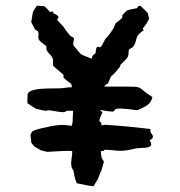

<svg xmlns="http://www.w3.org/2000/svg" viewBox="-20 -643 640 681"><path d="M157.2 -600.6C145.5 -614.3 138.7 -620.1 136.7 -621.1C133.8 -621.1 125 -621.1 111.3 -623L102.5 -610.4L96.7 -600.6C92.8 -578.1 90.8 -566.4 90.8 -564.5C90.8 -563.5 95.7 -555.7 102.5 -542C103.5 -538.1 105.5 -536.1 110.4 -535.2C115.2 -533.2 118.2 -527.3 116.2 -514.6C115.2 -510.7 116.2 -506.8 118.2 -502C120.1 -498 128.9 -490.2 144.5 -479.5V-470.7C144.5 -465.8 147.5 -460 154.3 -453.1C163.1 -444.3 168 -436.5 168 -430.7V-414.1V-411.1C168 -409.2 178.7 -400.4 198.2 -383.8C205.1 -378.9 207 -374 205.1 -371.1C203.1 -368.2 211.9 -360.4 229.5 -347.7C233.4 -344.7 234.4 -341.8 234.4 -337.9V-333C228.5 -334 219.7 -333 208 -331.1C204.1 -330.1 183.6 -329.1 146.5 -329.1C108.4 -328.1 85 -323.2 78.1 -310.5C77.1 -293 77.1 -284.2 77.1 -283.2C77.1 -282.2 77.1 -280.3 78.1 -276.4C97.7 -263.7 107.4 -256.8 108.4 -256.8L130.9 -252C139.6 -250 144.5 -249 146.5 -251C148.4 -252.9 158.2 -252 178.7 -248C201.2 -244.1 211.9 -244.1 212.9 -248C212.9 -250 222.7 -251 239.3 -250C238.3 -218.8 237.3 -202.1 235.4 -202.1C234.4 -202.1 234.4 -200.2 234.4 -196.3C229.5 -197.3 222.7 -198.2 215.8 -199.2C199.2 -201.2 178.7 -199.2 156.2 -194.3C117.2 -186.5 96.7 -180.7 92.8 -174.8C89.8 -168.9 88.9 -165 87.9 -164.1C90.8 -147.5 90.8 -138.7 90.8 -137.7C90.8 -136.7 94.7 -130.9 102.5 -123C115.2 -115.2 123 -111.3 124 -110.4C125 -110.4 131.8 -108.4 146.5 -104.5H150.4C156.2 -104.5 166 -105.5 182.6 -106.4C201.2 -107.4 219.7 -108.4 236.3 -107.4C236.3 -98.6 235.4 -88.9 233.4 -77.1C230.5 -59.6 233.4 -46.9 240.2 -39.1C244.1 -18.6 246.1 -7.8 247.1 -6.8C248 -5.9 249 -1 252 6.8C274.4 11.7 287.1 13.7 290 14.6C292 14.6 298.8 15.6 311.5 17.6L327.1 -7.8C327.1 -7.8 330.1 -15.6 335.9 -30.3C338.9 -36.1 339.8 -39.1 340.8 -42C341.8 -44.9 343.8 -52.7 347.7 -66.4C348.6 -69.3 347.7 -73.2 343.8 -77.1C339.8 -81.1 338.9 -89.8 337.9 -104.5V-107.4C344.7 -106.4 347.7 -107.4 348.6 -110.4C349.6 -112.3 359.4 -112.3 377.9 -110.4C399.4 -107.4 418 -107.4 432.6 -110.4C447.3 -113.3 454.1 -114.3 456.1 -115.2C460.9 -117.2 474.6 -118.2 496.1 -119.1C517.6 -121.1 521.5 -129.9 510.7 -145.5C518.6 -149.4 522.5 -153.3 522.5 -158.2C522.5 -161.1 521.5 -163.1 519.5 -166C513.7 -172.9 511.7 -178.7 513.7 -185.5C462.9 -191.4 423.8 -195.3 396.5 -197.3C368.2 -199.2 353.5 -201.2 350.6 -200.2C347.7 -200.2 343.8 -198.2 339.8 -198.2C339.8 -206.1 338.9 -210 335 -210.9C330.1 -211.9 333 -222.7 342.8 -243.2C343.8 -245.1 342.8 -247.1 338.9 -248C336.9 -249 335.9 -250 335.9 -252.9C349.6 -250 364.3 -248 377.9 -247.1C381.8 -246.1 384.8 -249 388.7 -254.9C392.6 -259.8 418.9 -258.8 466.8 -252C467.8 -252 476.6 -255.9 492.2 -263.7C507.8 -271.5 517.6 -283.2 520.5 -298.8C506.8 -307.6 500 -312.5 499 -313.5C498 -314.5 491.2 -319.3 480.5 -328.1C475.6 -332 469.7 -334 462.9 -335C456.1 -335.9 418 -335.9 349.6 -335.9C353.5 -341.8 356.4 -344.7 359.4 -344.7C362.3 -344.7 366.2 -353.5 373 -370.1C375 -374 377 -376 380.9 -377.9C383.8 -379.9 390.6 -388.7 402.3 -402.3C406.2 -406.2 407.2 -408.2 406.2 -410.2C405.3 -411.1 410.2 -417 421.9 -427.7C429.7 -434.6 434.6 -441.4 435.5 -449.2C436.5 -457 436.5 -461.9 436.5 -464.8C437.5 -467.8 441.4 -470.7 447.3 -473.6C454.1 -476.6 459 -486.3 462.9 -502C464.8 -510.7 467.8 -516.6 471.7 -520.5L480.5 -529.3L488.3 -534.2C490.2 -535.2 489.3 -537.1 486.3 -542L499 -558.6C500 -559.6 502.9 -564.5 508.8 -576.2C505.9 -587.9 504.9 -594.7 504.9 -595.7C503.9 -597.7 495.1 -606.4 478.5 -622.1C471.7 -622.1 468.8 -621.1 468.8 -619.1C467.8 -618.2 467.8 -617.2 466.8 -614.3C443.4 -609.4 432.6 -607.4 431.6 -606.4C430.7 -606.4 425.8 -602.5 418.9 -594.7C414.1 -590.8 413.1 -586.9 414.1 -583C415 -580.1 407.2 -573.2 392.6 -562.5C388.7 -559.6 387.7 -555.7 385.7 -549.8C383.8 -543.9 377.9 -534.2 367.2 -520.5C361.3 -512.7 357.4 -507.8 355.5 -507.8C354.5 -506.8 350.6 -499 342.8 -484.4C338.9 -476.6 335 -473.6 329.1 -476.6C323.2 -478.5 320.3 -472.7 319.3 -457C319.3 -454.1 317.4 -452.1 313.5 -450.2C309.6 -448.2 306.6 -443.4 305.7 -434.6C281.2 -444.3 268.6 -449.2 267.6 -450.2C266.6 -451.2 258.8 -460 242.2 -479.5C241.2 -482.4 240.2 -484.4 239.3 -485.4C239.3 -486.3 240.2 -492.2 242.2 -503.9C243.2 -507.8 240.2 -510.7 234.4 -512.7C229.5 -514.6 221.7 -524.4 210.9 -539.1C208 -544.9 204.1 -548.8 201.2 -552.7C197.3 -556.6 191.4 -562.5 183.6 -571.3C181.6 -573.2 183.6 -576.2 186.5 -580.1C190.4 -584 183.6 -589.8 168 -596.7C169.9 -598.6 170.9 -600.6 168 -601.6C165 -602.5 162.1 -601.6 157.2 -600.6Z"/></svg>

Font: Hermetico
Style: Regular
Weight: 400
Version: Version 1.0